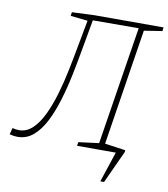

<svg xmlns="http://www.w3.org/2000/svg" viewBox="-119 -770 884 1011"><g transform="rotate(10 323.0 -265.0)"><path d="M15 8Q-4 8 -27 2L-18 -33Q1 -28 17 -28Q57 -28 88.5 -57.5Q120 -87 144.5 -137.5Q169 -188 188 -252Q207 -316 221.5 -387Q236 -458 248.5 -527.5Q261 -597 273 -658L181 -668L184 -688L305 -693H673L671 -673L574 -658L476 -34L567 -20L563 0H333L336 -20L445 -34L545 -666L300 -665Q287 -596 274 -520Q261 -444 245.5 -368.5Q230 -293 209.5 -225.5Q189 -158 162 -105.5Q135 -53 99 -22.5Q63 8 15 8ZM467 -38 587 -21 586 -11 506 163H486L540 0H462Z"/></g></svg>

Font: Bitter ExtraLight
Style: Italic
Weight: 200
Italic angle: -9°
Designer: Sol Matas, and Bitter project Authors
Foundry: Sol Matas
Version: Version 2.001